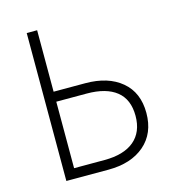

<svg xmlns="http://www.w3.org/2000/svg" viewBox="-106 -800 812 890"><g transform="rotate(-15 300.0 -355.0)"><path d="M103 -710H153V-415H305Q414 -415 478.5 -361Q543 -307 543 -209Q543 -111 478.5 -55.5Q414 0 305 0H103ZM153 -367V-48H299Q392 -48 441.5 -89.5Q491 -131 491 -209Q491 -288 441.5 -327.5Q392 -367 299 -367Z"/></g></svg>

Font: Geist Mono UltraLight
Style: Regular
Weight: 200
Monospace: yes
Designer: Basement.studio, Andrés Briganti, Mateo Zaragoza
Foundry: Basement.studio, Vercel, Andrés Briganti, Guido Ferreyra, Mateo Zaragoza
Version: Version 1.400; ttfautohint (v1.8.4.7-5d5b)